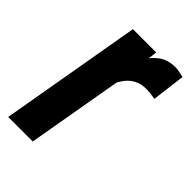

<svg xmlns="http://www.w3.org/2000/svg" viewBox="-170 -608 675 675"><g transform="rotate(45 167.5 -270.0)"><path d="M194.8 -412.1 123 0H1L92.8 -528.3H208.5ZM335 -532.7 319.3 -408.2Q308.6 -410.2 297.9 -411.6Q287.1 -413.1 276.9 -413.1Q251 -413.6 232.2 -404.3Q213.4 -395 200.2 -378.4Q187 -361.8 178.7 -340.8Q170.4 -319.8 165.5 -297.9L141.6 -301.8Q145.5 -333 154.3 -373.8Q163.1 -414.6 179.7 -452.9Q196.3 -491.2 224.1 -515.6Q252 -540 294.4 -539.6Q305.2 -539.1 314.9 -537.1Q324.7 -535.2 335 -532.7Z"/></g></svg>

Font: Roboto Condensed SemiBold
Style: Italic
Weight: 600
Italic angle: -12°
Designer: Christian Robertson
Foundry: Google
Version: Version 3.008; 2023